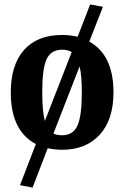

<svg xmlns="http://www.w3.org/2000/svg" viewBox="-20 -670 569 873"><path d="M352 -250Q352 -327 342 -368L223 -63Q238 -55 262 -55Q312 -55 332 -98.5Q352 -142 352 -250ZM262 -444Q212 -444 192 -401Q172 -358 172 -251Q172 -165 184 -120L306 -433Q290 -444 262 -444ZM496 -250Q496 -126 433.5 -57.5Q371 11 262 11Q232 11 197 4L128 183L71 172L143 -15Q29 -75 29 -250Q29 -375 89.5 -443Q150 -511 262 -511Q298 -511 333 -503L390 -650L448 -639L386 -481Q496 -420 496 -250Z"/></svg>

Font: ArsenalBold
Style: Bold
Weight: 700
Designer: Andrij Shevchenko
Foundry: Stairsfor.com
Version: Version 1.000